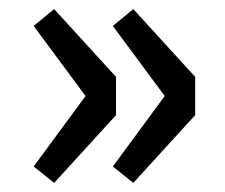

<svg xmlns="http://www.w3.org/2000/svg" viewBox="-20 -463 495 422"><path d="M99 -61 54 -97 168 -252 54 -406 99 -443 235 -294V-210ZM273 -61 228 -97 342 -252 228 -406 273 -443 409 -294V-210Z"/></svg>

Font: Source Sans Pro SemiBold
Style: Regular
Weight: 600
Designer: Paul D. Hunt
Foundry: Adobe Systems Incorporated
Version: Version 2.045;hotconv 1.0.109;makeotfexe 2.5.65596